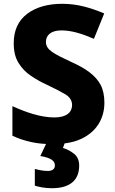

<svg xmlns="http://www.w3.org/2000/svg" viewBox="-20 -744 603 1004"><path d="M525.9 -207C525.9 -244.6 519 -275.9 505.9 -300.8C479 -350.6 427.7 -386.2 356.9 -418C259.3 -463.9 220.2 -482.9 220.2 -524.9C220.2 -559.6 246.1 -585 300.8 -585C353 -585 406.7 -568.8 471.2 -541L524.9 -673.8C457 -701.7 388.7 -724.1 306.2 -724.1C229.5 -724.1 168 -706.5 121.6 -671.4C75.2 -635.7 51.8 -585 51.8 -518.1C51.8 -476.1 60.1 -441.4 77.1 -414.6C93.8 -387.7 115.2 -365.2 141.6 -347.7C168 -329.6 195.3 -314.5 223.1 -301.8C265.6 -281.7 298.8 -264.6 322.3 -250.5C345.2 -236.3 356.9 -217.8 356.9 -194.8C356.9 -157.7 329.1 -129.9 264.2 -129.9C194.3 -129.9 117.2 -155.8 44.9 -189V-34.2C76.2 -19.5 108.4 -8.8 142.1 -1.5C166 3.9 191.9 7.3 220.7 8.8L190.9 71.8C247.1 81.5 267.1 97.2 267.1 121.1C267.1 141.1 251.5 149.9 230 149.9C208.5 149.9 183.6 145.5 162.1 139.2V227.1C183.6 233.4 213.9 240.2 251 240.2C350.1 240.2 394 194.8 394 122.1C394 94.7 384.8 73.7 366.7 59.6C348.1 45.4 329.1 35.2 309.1 29.8L317.9 5.9C351.6 1.5 380.9 -6.3 406.2 -18.6C485.8 -56.2 525.9 -125.5 525.9 -207Z"/></svg>

Font: Noto Reveo Sans
Style: Regular
Weight: 800
Designer: Monotype Design Team
Foundry: Monotype Imaging Inc.
Version: Version 2.007